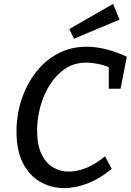

<svg xmlns="http://www.w3.org/2000/svg" viewBox="-20 -948 666 978"><path d="M307 10Q241 10 185.5 -21.5Q130 -53 97 -117Q64 -181 64 -279Q64 -361 89 -438.5Q114 -516 161 -577.5Q208 -639 274 -674.5Q340 -710 422 -710Q469 -710 520.5 -697Q572 -684 626 -659L594 -496H534V-616L552 -599Q518 -614 483 -621.5Q448 -629 418 -629Q359 -629 313 -598.5Q267 -568 234.5 -517Q202 -466 185.5 -405Q169 -344 169 -283Q169 -210 191 -164Q213 -118 249.5 -96Q286 -74 331 -74Q375 -74 422.5 -94Q470 -114 515 -152L549 -88Q491 -39 428.5 -14.5Q366 10 307 10ZM357 -751 333 -800 556 -928 589 -848Z"/></svg>

Font: Bitter Thin Medium
Style: Italic
Weight: 500
Italic angle: -9°
Version: Version 3.021